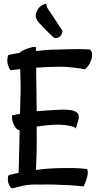

<svg xmlns="http://www.w3.org/2000/svg" viewBox="-20 -917 512 1025"><path d="M37.1 -542Q31.2 -547.9 27.8 -555.7Q24.4 -563.5 22.5 -570.3Q19.5 -578.1 19.5 -586.9Q18.6 -594.7 19.5 -602.5Q20.5 -608.4 21.5 -614.7Q22.5 -621.1 26.4 -624Q34.2 -626 44.4 -627.4Q54.7 -628.9 63.5 -630.9Q74.2 -632.8 85 -634.8Q88.9 -640.6 101.1 -647Q113.3 -653.3 127.4 -658.2Q141.6 -663.1 154.3 -665.5Q167 -668 171.9 -665V-644.5Q197.3 -647.5 224.6 -649.9Q252 -652.3 283.2 -652.3Q321.3 -653.3 354.5 -654.3Q382.8 -655.3 411.6 -654.8Q440.4 -654.3 456.1 -653.3Q463.9 -652.3 468.3 -642.1Q472.7 -631.8 471.2 -616.2Q469.7 -600.6 460.9 -582Q452.1 -563.5 433.6 -546.9Q410.2 -551.8 384.8 -554.7Q359.4 -557.6 337.9 -559.6Q312.5 -561.5 289.1 -560.5Q258.8 -560.5 229.5 -559.1Q200.2 -557.6 172.9 -555.7Q173.8 -507.8 174.3 -446.8Q174.8 -385.7 175.8 -323.2Q188.5 -324.2 201.2 -325.2Q213.9 -326.2 227.5 -327.1Q262.7 -329.1 296.4 -331.1Q330.1 -333 355 -329.6Q379.9 -326.2 392.6 -314.5Q405.3 -302.7 398.4 -277.3L384.8 -230.5Q382.8 -235.4 374.5 -238.8Q366.2 -242.2 355.5 -244.1Q343.8 -247.1 329.1 -249Q294.9 -252.9 253.9 -250Q212.9 -247.1 175.8 -241.2V-240.2Q176.8 -154.3 175.3 -97.7Q173.8 -41 171.9 -9.8Q184.6 -11.7 196.8 -12.7Q209 -13.7 222.7 -15.6Q257.8 -18.6 295.9 -19.5Q328.1 -20.5 367.7 -20Q407.2 -19.5 444.3 -14.6Q450.2 -4.9 448.2 10.7Q446.3 26.4 441.4 41Q435.5 58.6 426.8 78.1Q382.8 73.2 341.8 71.3Q300.8 69.3 268.6 68.4Q230.5 67.4 197.3 68.4Q136.7 66.4 101.6 74.7Q66.4 83 51.8 86.9Q42 89.8 37.1 84Q32.2 78.1 26.4 64.9Q20.5 51.8 22.5 28.3Q22.5 26.4 23.4 22.9Q24.4 19.5 29.3 17.6Q35.2 15.6 47.9 12.7Q60.5 9.8 79.1 5.9Q81.1 -34.2 82 -95.7Q83 -157.2 85 -220.7Q68.4 -223.6 55.7 -247.6Q43 -271.5 43.9 -300.8Q49.8 -302.7 57.1 -303.7Q64.5 -304.7 71.3 -306.6Q79.1 -308.6 86.9 -309.6Q87.9 -335 87.9 -355.5Q87.9 -376 88.9 -391.6Q90.8 -432.6 89.8 -473.1Q88.9 -513.7 87.9 -547.9Q79.1 -546.9 69.3 -545.9Q61.5 -544.9 52.7 -543.9Q43.9 -543 37.1 -542ZM196.3 -883.8Q202.1 -886.7 207 -890.6Q211.9 -892.6 217.3 -895Q222.7 -897.5 227.5 -896.5Q227.5 -885.7 231.9 -877Q236.3 -868.2 242.2 -860.4L253.9 -842.8Q261.7 -832 275.4 -810.5Q289.1 -789.1 313.5 -752.9Q313.5 -745.1 309.6 -735.4Q307.6 -731.4 304.7 -727.5Q295.9 -716.8 284.2 -714.4Q272.5 -711.9 267.6 -716.8Q264.6 -718.8 251 -731.4Q237.3 -744.1 221.2 -760.3Q205.1 -776.4 190.9 -792.5Q176.8 -808.6 173.8 -817.4Q167 -835 175.3 -854Q183.6 -873 196.3 -883.8Z"/></svg>

Font: Rancho
Style: Regular
Weight: 400
Designer: Font Diner, Inc
Foundry: Font Diner, Inc
Version: Version 1.001